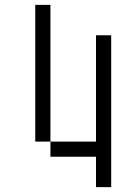

<svg xmlns="http://www.w3.org/2000/svg" viewBox="-20 -645 540 790"><path d="M375 0Q375 0 375 125H437.5Q437.5 125 437.5 -500H375V-62.5H187.5V0ZM187.5 -62.5V-625H125V-62.5Z"/></svg>

Font: BFUnifontExMono
Style: Regular
Weight: 500
Version: Version 15.0.06